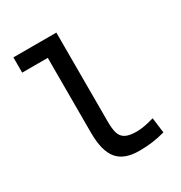

<svg xmlns="http://www.w3.org/2000/svg" viewBox="-174 -856 933 990"><g transform="rotate(-30 293.0 -361.0)"><path d="M370.1 9.8Q280.3 9.8 240.2 -39.1Q200.2 -87.9 200.2 -195.3V-732.4H303.7V-200.2Q303.7 -159.2 311.5 -133.3Q319.3 -107.4 342 -95.2Q364.7 -83 409.2 -83Q449.7 -83 512.7 -101.6L524.4 -10.7Q484.9 0 448.5 4.9Q412.1 9.8 370.1 9.8ZM47.9 -641.6V-732.4H209V-641.6Z"/></g></svg>

Font: Cascadia Mono
Style: Regular
Weight: 400
Monospace: yes
Designer: Aaron Bell
Foundry: Saja Typeworks
Version: Version 2404.023